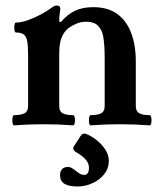

<svg xmlns="http://www.w3.org/2000/svg" viewBox="-20 -451 581 697"><path d="M31 4Q27 4 25.5 -4.9Q24 -13.8 25.5 -23.4Q27 -33 31 -33Q56.9 -33 69.5 -39.9Q82 -46.9 82 -66V-252Q82 -282.8 79 -300.4Q76 -318 66.5 -325.5Q57 -333 38 -333Q34 -333 32.5 -342Q31 -351 32.5 -360Q34 -369 38 -369Q57 -369 82 -378Q107 -387 130 -399.5Q153 -412 166 -422Q172.7 -427.2 177.4 -429.1Q182 -431 186 -431Q199 -431 199 -417.7Q198 -411 197 -404.4Q196 -397.9 195.5 -390.4Q195 -383 195 -372.5L201 -371Q226 -400 253.5 -412.5Q281 -425 318 -425Q365 -425 397 -406Q429 -387 449 -348Q461 -323 467 -293.5Q473 -264 473 -227V-66Q473 -46.9 485.5 -39.9Q498 -33 523 -33Q527.6 -33 529.3 -23.5Q531 -14 529.3 -5Q527.7 4 523.2 4Q496.5 2 469.7 1Q443 0 416 0Q389.3 0 362.7 1Q336 2 309 4Q305 4 303.5 -5.1Q302 -14.2 303.5 -23.6Q305 -33 309 -33Q334.9 -33 347.5 -39.9Q360 -46.9 360 -66V-173Q360 -211 360 -238.5Q360 -266 358.5 -286Q357 -306 354.5 -319.5Q352 -333 347 -342Q337 -360 324 -366Q311 -372 294 -372Q272.4 -372 258.2 -365.5Q244 -359 233 -352Q221 -344 212.5 -331.5Q204 -319 199.5 -301.1Q195 -283.2 195 -255V-66Q195 -46.9 207.5 -39.9Q220 -33 245 -33Q250 -33 251.5 -23.4Q253 -13.8 251.5 -4.9Q250 4 245 4Q218.3 2 191.7 1Q165 0 138 0Q111 0 84.5 1Q58 2 31 4ZM261.3 226Q198 226 198 186Q198 155 228 155Q234 155 241.5 159.5Q249 164 259 172Q268 179 273.5 181.5Q279 184 286 184Q293.7 184 298.4 177.7Q303 171.4 303 158Q303 141 290 127Q277 113 254 100Q241 91 249 79L273 42Q280 31 292 35Q311.7 42.4 330.8 57.7Q350 73 362.5 92.3Q375 111.6 375 133Q375 160.2 358.5 181.1Q342 202 315.8 214Q289.6 226 261.3 226Z"/></svg>

Font: Junicode VF
Style: Regular
Weight: 400
Designer: Peter S. Baker
Version: Version 2.213